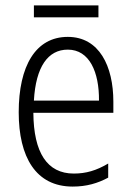

<svg xmlns="http://www.w3.org/2000/svg" viewBox="-20 -678 485 708"><path d="M343 -658H105V-614H343ZM230 -542C111 -542 49 -434 49 -264C49 -99 112 10 248 10C299 10 340 -2 379 -23V-75C335 -49 297 -38 252 -38C154 -38 104 -115 103 -262H398V-303C398 -434 346 -542 230 -542ZM230 -495C310 -495 346 -412 345 -307H105C112 -432 157 -495 230 -495Z"/></svg>

Font: Noto Sans Kannada Condensed Light
Style: Regular
Weight: 300
Width: 3
Designer: Jelle Bosma - Monotype Design Team
Foundry: Monotype Imaging Inc.
Version: Version 2.005